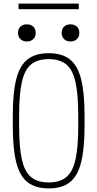

<svg xmlns="http://www.w3.org/2000/svg" viewBox="-20 -1035 540 1065"><path d="M250 10Q178 10 134 -23.5Q90 -57 70.5 -133Q51 -209 51 -335V-395Q51 -522 70.5 -597.5Q90 -673 134 -706.5Q178 -740 250 -740Q323 -740 366.5 -706.5Q410 -673 429.5 -597.5Q449 -522 449 -395V-335Q449 -209 429.5 -133Q410 -57 366.5 -23.5Q323 10 250 10ZM250 -23Q311 -23 347 -52Q383 -81 398.5 -149.5Q414 -218 414 -336V-394Q414 -512 398.5 -580.5Q383 -649 347 -678Q311 -707 250 -707Q189 -707 153 -678Q117 -649 101.5 -580.5Q86 -512 86 -394V-336Q86 -218 101.5 -149.5Q117 -81 153 -52Q189 -23 250 -23ZM129 -805Q107 -805 93.5 -818Q80 -831 80 -852Q80 -875 93.5 -887.5Q107 -900 129 -900Q151 -900 164.5 -887.5Q178 -875 178 -852Q178 -831 164.5 -818Q151 -805 129 -805ZM371 -805Q349 -805 335.5 -818Q322 -831 322 -852Q322 -875 335.5 -887.5Q349 -900 371 -900Q393 -900 406.5 -887.5Q420 -875 420 -852Q420 -831 406.5 -818Q393 -805 371 -805ZM83 -984V-1015H417V-984Z"/></svg>

Font: M PLUS Code Latin ExtraLight
Style: Regular
Weight: 250
Designer: Coji Morishita
Foundry: UNDERFOREST DESIGN
Version: Version 1.002; ttfautohint (v1.8.3)